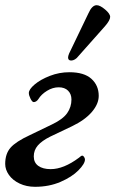

<svg xmlns="http://www.w3.org/2000/svg" viewBox="-32 -705 444 739"><path d="M-12 -74Q-12 -113 8.5 -136.5Q29 -160 83 -185L168 -226Q210 -246 226.5 -269.5Q243 -293 243 -322Q243 -343 230 -356Q217 -369 194 -369Q171 -369 149 -355.5Q127 -342 116 -324Q113 -319 108 -315.5Q103 -312 98 -312Q92 -312 85.5 -325Q79 -338 79 -347Q79 -361 101.5 -380Q124 -399 160 -413Q196 -427 235 -427Q292 -427 320 -401.5Q348 -376 348 -336Q348 -305 321.5 -274Q295 -243 245 -219L161 -179Q129 -163 113.5 -145Q98 -127 98 -103Q98 -79 115.5 -66.5Q133 -54 163 -54Q213 -54 272 -98Q274 -99 277.5 -102.5Q281 -106 285 -106Q288 -106 291.5 -101Q295 -96 295 -91Q295 -75 270 -49.5Q245 -24 201 -5Q157 14 103 14Q70 14 43.5 1.5Q17 -11 2.5 -31.5Q-12 -52 -12 -74ZM230 -484Q230 -489 234 -499L308 -653Q322 -685 340 -685Q353 -685 372.5 -668.5Q392 -652 392 -640Q392 -627 372 -604L269 -488Q264 -481 256.5 -476.5Q249 -472 242 -472Q230 -472 230 -484Z"/></svg>

Font: EB Garamond SemiBold
Style: Italic
Weight: 600
Italic angle: -17.2°
Designer: Georg Duffner and Octavio Pardo
Foundry: Georg Duffner
Version: Version 1.000